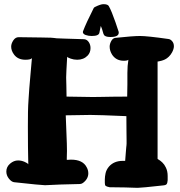

<svg xmlns="http://www.w3.org/2000/svg" viewBox="-20 -903 871 931"><path d="M468.8 -777.3Q462.9 -752 461.9 -744.1Q459 -728.5 424.8 -728.5Q408.2 -728.5 395 -733.4Q381.8 -738.3 381.8 -748Q381.8 -749 382.8 -752Q397.5 -791 434.6 -864.3Q436.5 -867.2 440.4 -869.1Q467.8 -882.8 481.4 -882.8Q502.9 -882.8 507.8 -873Q521.5 -848.6 540 -794.9Q549.8 -767.6 555.7 -748Q555.7 -746.1 555.7 -744.1Q555.7 -723.6 515.6 -723.6Q488.3 -723.6 483.4 -735.4Q481.4 -738.3 479.5 -746.1Q477.5 -753.9 474.6 -762.7Q471.7 -771.5 468.8 -777.3ZM10.7 -71.3Q10.7 -93.8 28.8 -109.4Q46.9 -125 67.4 -125Q83 -125 98.1 -118.7Q113.3 -112.3 117.2 -106.4Q115.2 -183.6 115.2 -289.1Q115.2 -331.1 115.7 -360.4Q116.2 -389.6 118.7 -425.3Q121.1 -460.9 122.1 -475.1Q123 -489.3 127.9 -543Q132.8 -596.7 134.8 -621.1Q128.9 -613.3 103.5 -613.3Q66.4 -613.3 47.9 -638.7Q34.2 -657.2 34.2 -676.8Q34.2 -691.4 44.4 -707Q54.7 -722.7 70.3 -722.7Q142.6 -721.7 180.2 -721.2Q217.8 -720.7 227.1 -720.2Q236.3 -719.7 242.7 -718.8Q249 -717.8 254.4 -717.3Q259.8 -716.8 293.5 -715.8Q327.1 -714.8 387.7 -712.9Q401.4 -711.9 410.2 -699.2Q418.9 -686.5 418.9 -669.9Q418.9 -648.4 405.3 -633.8Q385.7 -613.3 354.5 -613.3Q337.9 -613.3 322.8 -618.7Q307.6 -624 305.7 -627.9Q300.8 -544.9 300.8 -527.3Q300.8 -516.6 301.8 -487.8Q302.7 -459 302.7 -434.6Q421.9 -432.6 429.7 -432.6Q448.2 -432.6 469.2 -433.1Q490.2 -433.6 527.3 -434.1Q564.5 -434.6 596.7 -434.6Q597.7 -458 597.7 -494.1V-549.8Q597.7 -584 602.5 -613.3Q597.7 -608.4 580.1 -608.4Q543.9 -608.4 524.4 -636.7Q511.7 -656.2 511.7 -676.8Q511.7 -690.4 520 -705.1Q528.3 -719.7 543 -719.7Q625 -728.5 659.2 -728.5Q694.3 -728.5 796.9 -713.9Q806.6 -712.9 814.9 -703.1Q823.2 -693.4 823.2 -678.7Q823.2 -666 814.5 -649.4Q807.6 -636.7 798.3 -627.9Q789.1 -619.1 779.8 -614.7Q770.5 -610.4 762.7 -608.4Q754.9 -606.4 750 -605.5L744.1 -604.5V-132.8Q744.1 -131.8 751 -127.9Q757.8 -124 767.6 -114.7Q777.3 -105.5 784.2 -90.8Q793 -73.2 793 -49.8V-29.3Q792 -15.6 788.1 -10.3Q784.2 -4.9 770.5 -3.9Q665 7.8 647.5 7.8Q642.6 7.8 629.9 7.3Q617.2 6.8 587.4 5.9Q557.6 4.9 511.7 4.9Q497.1 2 492.7 -1.5Q488.3 -4.9 488.3 -15.6V-23.4Q488.3 -25.4 488.3 -33.7Q488.3 -42 489.3 -47.9Q490.2 -53.7 491.7 -62Q493.2 -70.3 497.6 -79.1Q502 -87.9 508.8 -95.7Q533.2 -123 575.2 -123H586.9Q588.9 -148.4 590.3 -166.5Q591.8 -184.6 592.3 -189.9Q592.8 -195.3 593.3 -198.7Q593.8 -202.1 593.8 -207Q593.8 -210 593.8 -223.6Q593.8 -237.3 593.3 -267.6Q592.8 -297.9 592.8 -339.8Q458 -345.7 418 -345.7Q406.2 -345.7 298.8 -343.8Q299.8 -311.5 302.2 -256.3Q304.7 -201.2 304.7 -170.9Q304.7 -165 304.2 -150.9Q303.7 -136.7 303.7 -128.9Q303.7 -127.9 307.6 -127.9Q309.6 -127.9 314.9 -128.4Q320.3 -128.9 324.2 -128.9Q381.8 -128.9 400.4 -91.8Q408.2 -78.1 408.2 -62.5Q408.2 -35.2 381.8 -15.6Q374 -10.7 367.2 -10.7Q310.5 -9.8 273.4 -8.3Q236.3 -6.8 220.7 -5.9Q205.1 -4.9 198.2 -4.9Q181.6 -4.9 47.9 -19.5Q35.2 -21.5 22.9 -37.1Q10.7 -52.7 10.7 -71.3Z"/></svg>

Font: Essays1743
Style: Bold
Weight: 700
Designer: Based on the typeface in a 1743 English translation of the essays of Montaigne.  PostScript/TrueType font designed by Jo
Version: Version 002.100